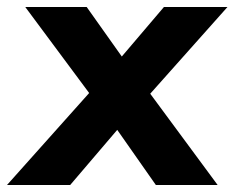

<svg xmlns="http://www.w3.org/2000/svg" viewBox="-61 -527 668 547"><path d="M587 -507 367 -260 559 0H383L273 -157L139 0H-41L193 -262L11 -507H186L286 -366L406 -507Z"/></svg>

Font: Muli ExtraBold
Style: Italic
Weight: 800
Italic angle: -4.541°
Designer: Vernon Adams
Foundry: Vernon Adams
Version: Version 2.000